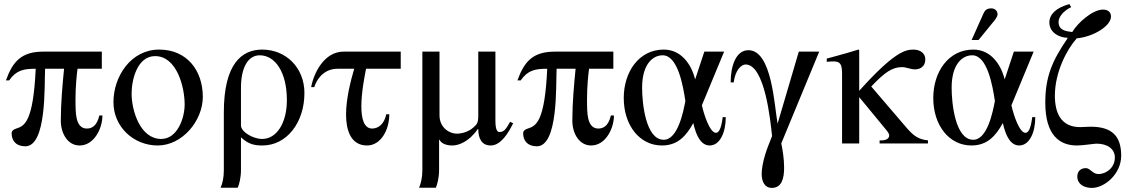

<svg xmlns="http://www.w3.org/2000/svg" viewBox="-20 -703 5549 941"><path d="M467 -137C454 -82 427 -73 405 -73C375 -73 362 -97 356 -122C350 -147 350 -184 350 -218C350 -278 356 -338 360 -366H479V-450H193C87 -450 43 -404 9 -309H25C60 -360 98 -366 155 -366C143 -107 101 -86 60 -73C46 -69 37 -61 37 -50C37 -15 57 14 104 14C210 14 197 -288 201 -366H294C287 -296 278 -199 278 -112C278 -47 313 10 370 10C441 10 482 -73 482 -137Z M885 -191C885 -125 850 -22 770 -22C667 -22 625 -161 625 -244C625 -313 653 -428 740 -428C847 -428 885 -276 885 -191ZM974 -228C974 -358 896 -460 760 -460C622 -460 536 -329 536 -202C536 -82 634 10 753 10C874 10 974 -112 974 -228Z M1161 -273C1161 -369 1194 -432 1253 -432C1327 -432 1386 -352 1386 -212C1386 -102 1337 -22 1265 -22C1218 -22 1161 -58 1161 -88ZM1077 132C1077 166 1071 196 1061 217H1145C1152 203 1161 167 1161 131V-30C1197 3 1224 10 1266 10C1385 10 1472 -102 1472 -247C1472 -371 1382 -460 1265 -460C1166 -460 1077 -392 1077 -152Z M1944 -366V-450H1664C1568 -450 1517 -343 1505 -276H1520C1538 -330 1579 -366 1634 -366H1716C1699 -309 1676 -219 1676 -142C1676 -67 1698 10 1779 10C1845 10 1888 -64 1888 -143H1873C1864 -98 1837 -73 1804 -73C1763 -73 1751 -123 1751 -182C1751 -254 1769 -339 1774 -366Z M2480 -106C2458 -65 2447 -56 2428 -56C2417 -56 2408 -67 2408 -113V-450H2324V-136C2324 -102 2318 -94 2301 -79C2276 -56 2241 -48 2220 -48C2179 -48 2134 -80 2134 -138V-450H2050V132C2050 166 2043 196 2034 217H2116C2123 202 2132 167 2132 131V-18H2134C2144 2 2170 10 2197 10C2226 10 2277 -6 2322 -71H2324C2324 -27 2339 10 2385 10C2435 10 2472 -52 2495 -99Z M2974 -137C2961 -82 2934 -73 2912 -73C2882 -73 2869 -97 2863 -122C2857 -147 2857 -184 2857 -218C2857 -278 2863 -338 2867 -366H2986V-450H2700C2594 -450 2550 -404 2516 -309H2532C2567 -360 2605 -366 2662 -366C2650 -107 2608 -86 2567 -73C2553 -69 2544 -61 2544 -50C2544 -15 2564 14 2611 14C2717 14 2704 -288 2708 -366H2801C2794 -296 2785 -199 2785 -112C2785 -47 2820 10 2877 10C2948 10 2989 -73 2989 -137Z M3339 -208C3329 -155 3302 -18 3233 -18C3144 -18 3127 -199 3127 -273C3127 -387 3178 -432 3228 -432C3302 -432 3328 -282 3339 -208ZM3522 -129C3515 -72 3503 -52 3489 -52C3459 -52 3430 -141 3420 -187L3529 -450H3432L3387 -314C3369 -386 3320 -460 3233 -460C3111 -460 3037 -350 3037 -223C3037 -87 3116 10 3224 10C3302 10 3343 -37 3378 -100C3392 -35 3417 10 3458 10C3508 10 3537 -53 3537 -129Z M3995 -450H3895L3791 -97C3775 -183 3764 -457 3648 -457C3587 -457 3561 -380 3561 -299H3576C3583 -359 3613 -387 3634 -387C3729 -387 3756 -110 3764 -36C3753 -7 3740 22 3731 52C3719 90 3713 126 3713 150C3713 188 3729 218 3762 218C3812 218 3823 171 3823 118C3823 74 3815 27 3809 0Z M4528 0V-15C4483 -20 4459 -35 4423 -77L4250 -279C4317 -350 4354 -374 4401 -374C4422 -374 4442 -363 4465 -363C4486 -363 4515 -374 4515 -412C4515 -439 4494 -460 4456 -460C4416 -460 4360 -446 4191 -258V-458L4187 -460C4148 -448 4122 -440 4062 -424L4032 -416V-400C4045 -401 4054 -402 4064 -402C4098 -402 4107 -389 4107 -341V0H4191V-227L4322 -68C4332 -56 4338 -47 4338 -39C4338 -25 4324 -15 4300 -15H4291V0Z M4856 -208C4846 -155 4819 -18 4750 -18C4661 -18 4644 -199 4644 -273C4644 -387 4695 -432 4745 -432C4819 -432 4845 -282 4856 -208ZM5039 -129C5032 -72 5020 -52 5006 -52C4976 -52 4947 -141 4937 -187L5046 -450H4949L4904 -314C4886 -386 4837 -460 4750 -460C4628 -460 4554 -350 4554 -223C4554 -87 4633 10 4741 10C4819 10 4860 -37 4895 -100C4909 -35 4934 10 4975 10C5025 10 5054 -53 5054 -129ZM4742 -507H4776L4842 -588C4858 -607 4869 -621 4869 -633C4869 -653 4852 -662 4839 -662C4818 -662 4808 -654 4801 -639Z M5221 -683C5155 -665 5123 -632 5123 -593C5123 -542 5174 -518 5211 -518L5212 -515C5135 -403 5103 -324 5103 -200C5103 -39 5174 10 5258 10C5288 10 5343 1 5354 1C5406 1 5444 26 5444 69C5444 118 5403 150 5363 150C5335 150 5323 121 5302 121C5274 121 5260 139 5260 162C5260 200 5293 218 5332 218C5392 218 5475 151 5475 60C5475 -38 5428 -82 5325 -82C5304 -82 5292 -80 5274 -80C5179 -80 5150 -151 5150 -234C5150 -350 5209 -461 5257 -515C5340 -523 5425 -576 5425 -622C5425 -642 5412 -656 5386 -656C5334 -656 5261 -590 5235 -546C5202 -550 5168 -555 5168 -596C5168 -617 5188 -648 5230 -668Z"/></svg>

Font: XITS Math
Style: Regular
Weight: 400
Designer: MicroPress Inc., with final additions and corrections provided by Coen Hoffman, Elsevier (retired)
Version: Version 1.302